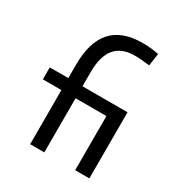

<svg xmlns="http://www.w3.org/2000/svg" viewBox="-174 -866 933 990"><g transform="rotate(30 293.0 -371.0)"><path d="M147.5 0H231.9V-322.3H415.5V0H500V-393.6H231.9V-478.5C231.9 -603.5 283.2 -665.5 386.7 -665.5C412.6 -665.5 439 -663.6 475.6 -658.7L486.3 -732.4C453.6 -739.3 424.8 -742.2 389.6 -742.2C227.5 -742.2 147.5 -653.3 147.5 -473.6V-393.6H37.1V-322.3H147.5Z"/></g></svg>

Font: Cascadia Mono PL SemiLight
Style: Regular
Weight: 350
Monospace: yes
Designer: Aaron Bell
Foundry: Saja Typeworks
Version: Version 2404.023